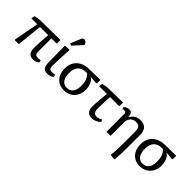

<svg xmlns="http://www.w3.org/2000/svg" viewBox="88 -1832 3088 3088"><g transform="rotate(45 1632.0 -288.5)"><path d="M501 14Q439 14 409 -21.5Q379 -57 379 -132Q379 -152 380.5 -188.5Q382 -225 384.5 -269Q387 -313 390.5 -357Q394 -401 397 -436H211L164 0H81L68 -7L149 -436H15L25 -496Q40 -501 62 -505.5Q84 -510 106.5 -512.5Q129 -515 144 -515L592 -521V-443L580 -436H470V-132Q470 -90 487 -74.5Q504 -59 550 -59Q566 -59 596 -67L606 -26Q564 14 501 14Z M819 14Q761 14 735.5 -23Q710 -60 710 -143Q710 -178 709.5 -228Q709 -278 708 -332Q707 -386 706.5 -432.5Q706 -479 705 -507L797 -514L809 -507Q806 -469 803 -416Q800 -363 797.5 -308Q795 -253 793.5 -208Q792 -163 792 -140Q792 -92 807 -75.5Q822 -59 865 -59Q906 -59 926 -67L936 -26Q917 -7 886 3.5Q855 14 819 14ZM776 -576 741 -594 808 -757Q818 -781 828.5 -790.5Q839 -800 857 -800Q897 -800 920 -749V-735Z M1202 14Q1129 14 1075 -18Q1021 -50 992 -108.5Q963 -167 963 -247Q963 -330 998 -389.5Q1033 -449 1097.5 -482.5Q1162 -516 1252 -517L1500 -521V-443L1488 -436L1354 -446V-444Q1381 -433 1402 -402Q1423 -371 1435 -329Q1447 -287 1447 -241Q1447 -167 1415.5 -109Q1384 -51 1329 -18.5Q1274 14 1202 14ZM1206 -48Q1276 -48 1313 -97Q1350 -146 1350 -238Q1350 -381 1271 -446H1248Q1159 -446 1111.5 -394.5Q1064 -343 1064 -247Q1064 -150 1100.5 -99Q1137 -48 1206 -48Z M1840 14Q1772 14 1740.5 -21.5Q1709 -57 1709 -133Q1709 -154 1711.5 -191.5Q1714 -229 1717.5 -274Q1721 -319 1725.5 -362Q1730 -405 1734 -436H1555L1565 -495Q1581 -500 1603 -504.5Q1625 -509 1647.5 -512.5Q1670 -516 1684 -516L2014 -521V-443L2002 -436H1805Q1802 -407 1799.5 -359Q1797 -311 1795.5 -257.5Q1794 -204 1794 -160Q1794 -59 1870 -59Q1920 -59 1967 -91L1989 -55Q1958 -23 1918.5 -4.5Q1879 14 1840 14Z M2554 223 2469 216Q2476 170 2480 92.5Q2484 15 2484 -70V-321Q2484 -391 2461 -420Q2438 -449 2382 -449Q2325 -449 2288 -410Q2251 -371 2251 -310V0H2158V-397Q2158 -425 2150.5 -435.5Q2143 -446 2123 -446Q2104 -446 2081 -438L2071 -476Q2090 -494 2115.5 -505Q2141 -516 2165 -516Q2201 -516 2218.5 -493.5Q2236 -471 2240 -418H2243Q2272 -468 2316 -494.5Q2360 -521 2414 -521Q2494 -521 2535.5 -477.5Q2577 -434 2577 -350V-70Q2577 10 2574.5 76Q2572 142 2566 216Z M2926 14Q2853 14 2799 -18Q2745 -50 2716 -108.5Q2687 -167 2687 -247Q2687 -330 2722 -389.5Q2757 -449 2821.5 -482.5Q2886 -516 2976 -517L3224 -521V-443L3212 -436L3078 -446V-444Q3105 -433 3126 -402Q3147 -371 3159 -329Q3171 -287 3171 -241Q3171 -167 3139.5 -109Q3108 -51 3053 -18.5Q2998 14 2926 14ZM2930 -48Q3000 -48 3037 -97Q3074 -146 3074 -238Q3074 -381 2995 -446H2972Q2883 -446 2835.5 -394.5Q2788 -343 2788 -247Q2788 -150 2824.5 -99Q2861 -48 2930 -48Z"/></g></svg>

Font: Text Regular
Style: Regular
Weight: 400
Designer: Latin by Veronika Burian and Jose Scaglione. Greek by Irene Vlachou. Cyrillic by Vera Evstafieva.
Foundry: TypeTogether
Version: Version 3.002